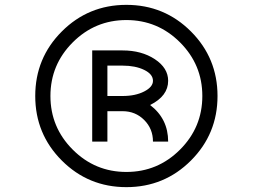

<svg xmlns="http://www.w3.org/2000/svg" viewBox="-20 -770 1040 790"><path d="M484.4 -375Q537.1 -375 573.2 -393.6Q609.4 -412.1 609.4 -437.5Q609.4 -464.8 573.2 -482.4Q537.1 -500 484.4 -500H421.9V-375ZM671.9 -187.5H609.4Q609.4 -240.2 573.2 -276.4Q537.1 -312.5 484.4 -312.5H421.9V-187.5H359.4V-562.5H484.4Q562.5 -562.5 617.2 -526.4Q671.9 -490.2 671.9 -437.5Q671.9 -375 597.7 -337.9Q671.9 -281.2 671.9 -187.5ZM500 -62.5Q628.9 -62.5 720.7 -154.3Q812.5 -246.1 812.5 -375Q812.5 -503.9 720.7 -595.7Q628.9 -687.5 500 -687.5Q371.1 -687.5 279.3 -595.7Q187.5 -503.9 187.5 -375Q187.5 -246.1 279.3 -154.3Q371.1 -62.5 500 -62.5ZM500 0Q343.8 0 234.4 -109.4Q125 -218.8 125 -375Q125 -531.2 234.4 -640.6Q343.8 -750 500 -750Q656.2 -750 765.6 -640.6Q875 -531.2 875 -375Q875 -218.8 765.6 -109.4Q656.2 0 500 0Z"/></svg>

Font: Xanmono
Style: Regular
Weight: 400
Designer: GGBotNet
Foundry: GGBotNet
Version: 1.00